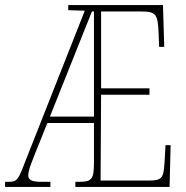

<svg xmlns="http://www.w3.org/2000/svg" viewBox="-22 -734 729 754"><path d="M-2 0H176V-20H139C102 -20 89 -28 89 -45C89 -63 97 -83 113 -124L164 -251H347V-101C347 -31 341 -20 288 -20H274V0H644L648 -164H628L624 -94C620 -40 618 -25 564 -25H373L375 -362H565V-387H375V-689H525C591 -689 598 -682 601 -600L603 -550H623L618 -714H246V-694L311 -692L80 -107C49 -26 46 -20 11 -20H-2ZM174 -276 339 -689H347V-276Z"/></svg>

Font: Noto Serif ExtraCondensed Thin
Style: Regular
Weight: 100
Width: 2
Designer: Monotype Design Team
Foundry: Monotype Imaging Inc.
Version: Version 2.013